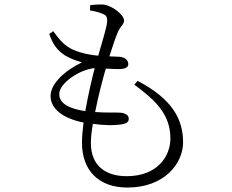

<svg xmlns="http://www.w3.org/2000/svg" viewBox="-20 -798 1040 862"><path d="M219 -658 201 -646C216 -602 235 -573 272 -549C300 -533 321 -526 348 -518C270 -481 207 -422 207 -367C207 -310 262 -266 355 -248C351 -215 348 -183 348 -157C348 -35 421 44 552 44C719 44 802 -65 802 -159C802 -266 750 -355 598 -435L583 -418C677 -348 745 -286 745 -176C745 -96 686 -7 549 -7C455 -7 388 -53 388 -156C388 -179 391 -208 397 -242C447 -235 488 -235 512 -238C549 -241 558 -250 558 -265C558 -281 543 -290 522 -292C501 -294 459 -291 407 -295C421 -365 440 -439 455 -490C480 -489 507 -487 520 -488C544 -489 556 -497 556 -510C556 -526 544 -540 518 -543L471 -545C488 -598 499 -631 511 -658C523 -683 537 -689 537 -706C537 -732 479 -778 436 -778C419 -778 401 -777 385 -775L384 -751C399 -749 422 -744 438 -737C457 -730 462 -724 461 -699C458 -671 439 -611 421 -548C385 -551 348 -558 310 -574C270 -591 246 -621 219 -658ZM363 -299C265 -314 246 -347 246 -376C246 -425 339 -487 405 -492C392 -441 375 -369 363 -299Z"/></svg>

Font: Noto Serif HK Light
Style: Regular
Weight: 300
Designer: Ryoko NISHIZUKA 西塚涼子 (kana & ideographs); Frank Grießhammer (Latin, Greek & Cyrillic); Wenlong ZHANG 张文龙 (bopomofo); San
Foundry: Adobe
Version: Version 2.001;hotconv 1.1.0;makeotfexe 2.6.0